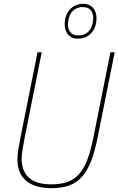

<svg xmlns="http://www.w3.org/2000/svg" viewBox="-20 -971 619 1003"><path d="M198 -698 110 -258Q102 -215 97.5 -188.5Q93 -162 93 -140Q93 -79 130.5 -43.5Q168 -8 248 -8Q296 -8 331 -20Q366 -32 392 -60.5Q418 -89 436 -136Q454 -183 468 -253L557 -698H579L490 -253Q475 -177 454.5 -126Q434 -75 405.5 -44.5Q377 -14 338.5 -1Q300 12 248 12Q164 12 117.5 -26Q71 -64 71 -138Q71 -163 76 -192.5Q81 -222 89 -263L176 -698ZM387 -769Q367 -769 354 -776Q341 -783 333 -793.5Q325 -804 321.5 -817Q318 -830 318 -843Q318 -892 345 -921.5Q372 -951 415 -951Q434 -951 447.5 -944Q461 -937 469 -926.5Q477 -916 480.5 -903Q484 -890 484 -877Q484 -828 457 -798.5Q430 -769 387 -769ZM390 -786Q418 -786 438 -802.5Q458 -819 464 -851Q466 -863 466.5 -867.5Q467 -872 467 -877Q467 -903 453.5 -918.5Q440 -934 412 -934Q384 -934 364 -917.5Q344 -901 338 -869Q336 -857 335.5 -852.5Q335 -848 335 -843Q335 -817 348.5 -801.5Q362 -786 390 -786Z"/></svg>

Font: IBM Plex Sans Condensed Thin
Style: Italic
Weight: 100
Width: 3
Italic angle: -11°
Designer: Mike Abbink, Paul van der Laan, Pieter van Rosmalen
Foundry: Bold Monday
Version: Version 1.3